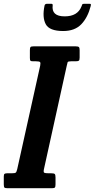

<svg xmlns="http://www.w3.org/2000/svg" viewBox="-67 -995 500 1015"><path d="M-47 -20.5V-62Q-47 -73 -43 -76Q-39 -79 -28.5 -79H-4.5Q12 -79 16.2 -82.5Q20.5 -86 24 -100.5L145.5 -648Q148.5 -663 144.5 -667Q140.5 -671 122.5 -671H108Q96.5 -671 93.8 -674.2Q91 -677.5 91 -689V-729Q91 -742 94 -746Q97 -750 110.5 -750H333Q346 -750 350 -746.2Q354 -742.5 354 -729.5V-690.5Q354 -677.5 349.8 -674.2Q345.5 -671 332.5 -671H308.5Q292.5 -671 290.5 -666Q288.5 -661 286 -648L165 -99.5Q162 -84.5 167 -81.8Q172 -79 190 -79H203.5Q218.5 -79 222.5 -75Q226.5 -71 226.5 -56.5V-21Q226.5 -8 223.2 -4Q220 0 207.5 0H-26.5Q-40 0 -43.5 -3.5Q-47 -7 -47 -20.5ZM267 -831Q194 -831 174.8 -867.2Q155.5 -903.5 168.5 -965.5Q170.5 -975 182 -975H204Q212.5 -975 211.5 -967Q204 -908.5 275 -908.5Q343 -908.5 363.5 -960.5Q366.5 -967.5 367.8 -971.2Q369 -975 378 -975H405Q412.5 -975 413.2 -972.8Q414 -970.5 412.5 -963Q397 -902.5 362.8 -866.8Q328.5 -831 267 -831Z"/></svg>

Font: Besley* Condensed Semi
Style: Italic
Weight: 600
Width: 3
Italic angle: -13°
Designer: Owen Earl
Foundry: indestructible type*
Version: Version 3.000; ttfautohint (v1.8.3)